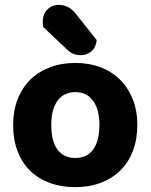

<svg xmlns="http://www.w3.org/2000/svg" viewBox="-20 -755 620 790"><path d="M545 -241Q545 -182 527 -134.5Q509 -87 475.5 -54Q442 -21 395 -3Q348 15 290 15Q232 15 184.5 -2.5Q137 -20 103.5 -53Q70 -86 52 -133.5Q34 -181 34 -241Q34 -299 52.5 -346.5Q71 -394 104.5 -427Q138 -460 185.5 -478Q233 -496 290 -496Q347 -496 394 -478Q441 -460 474.5 -426.5Q508 -393 526.5 -346Q545 -299 545 -241ZM290 -376Q243 -376 217 -341Q191 -306 191 -241Q191 -174 216.5 -139.5Q242 -105 290 -105Q338 -105 363.5 -140Q389 -175 389 -241Q389 -305 363 -340.5Q337 -376 290 -376ZM158 -644Q157 -648 156.5 -654.5Q156 -661 156 -665Q156 -697 175 -716Q194 -735 222 -735Q240 -735 257.5 -727Q275 -719 289 -702L378 -590Q374 -558 355 -543Q336 -528 314 -528Q295 -528 282 -533.5Q269 -539 255 -552Z"/></svg>

Font: Baloo Tammudu 2
Style: Bold
Weight: 700
Designer: Maithili Shingre, Omkar Shende and Ek Type
Foundry: Ek Type
Version: Version 1.640;hotconv 1.0.111;makeotfexe 2.5.65597; ttfautoh